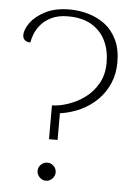

<svg xmlns="http://www.w3.org/2000/svg" viewBox="-53 -772 596 825"><g transform="rotate(5 245.0 -359.0)"><path d="M174 -167V-313Q204 -313 242 -325.5Q280 -338 314 -362.5Q348 -387 370 -425.5Q392 -464 392 -516Q392 -569 372 -610.5Q352 -652 311.5 -676Q271 -700 210 -700Q168 -700 139 -686Q110 -672 93 -651.5Q76 -631 68 -610Q60 -589 58 -574Q47 -574 40 -577.5Q33 -581 29 -587.5Q25 -594 25 -603Q25 -627 46 -656.5Q67 -686 109.5 -708Q152 -730 215 -730Q256 -730 295.5 -718.5Q335 -707 367 -683Q399 -659 418.5 -618.5Q438 -578 438 -521Q438 -472 420.5 -431Q403 -390 372 -359Q341 -328 300 -308.5Q259 -289 211 -282V-167ZM176 12Q160 12 148.5 0Q137 -12 137 -27Q137 -43 148.5 -54.5Q160 -66 176 -66Q192 -66 203.5 -54.5Q215 -43 215 -27Q215 -12 203.5 0Q192 12 176 12Z"/></g></svg>

Font: Arima Thin ExtraLight
Style: Regular
Weight: 250
Version: Version 1.100